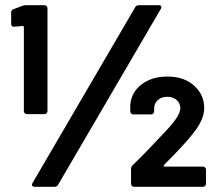

<svg xmlns="http://www.w3.org/2000/svg" viewBox="-20 -720 842 740"><path d="M65 -697Q73 -700 80 -700H151Q156 -700 159.5 -696.5Q163 -693 163 -688V-292Q163 -287 159.5 -283.5Q156 -280 151 -280H84Q79 -280 75.5 -283.5Q72 -287 72 -292V-615Q72 -620 67 -620L35 -617H33Q23 -617 23 -629V-672Q23 -682 33 -685ZM114 0Q107 0 105 -3Q103 -6 103 -8Q103 -11 105 -14L501 -692Q505 -700 516 -700H591Q598 -700 600 -697Q602 -694 602 -692Q602 -689 600 -686L204 -8Q200 0 189 0ZM497 0Q492 0 488.5 -3.5Q485 -7 485 -12V-68Q485 -77 491 -83Q543 -133 620 -216Q675 -274 675 -302Q675 -322 661 -334.5Q647 -347 625 -347Q602 -347 588 -334Q574 -321 574 -301V-291Q574 -286 570.5 -282.5Q567 -279 562 -279H494Q489 -279 485.5 -282.5Q482 -286 482 -291V-315Q486 -365 526 -395Q566 -425 625 -425Q689 -425 728 -390Q767 -355 767 -304Q767 -279 755 -253.5Q743 -228 718 -198Q685 -157 612 -84Q611 -83 611 -81Q611 -81 611.5 -79.5Q612 -78 615 -78H762Q767 -78 770.5 -74.5Q774 -71 774 -66V-12Q774 -7 770.5 -3.5Q767 0 762 0Z"/></svg>

Font: LinhAnh
Style: Bold
Weight: 700
Designer: Jeremy Tribby
Foundry: Tribby Type
Version: Version 1.408